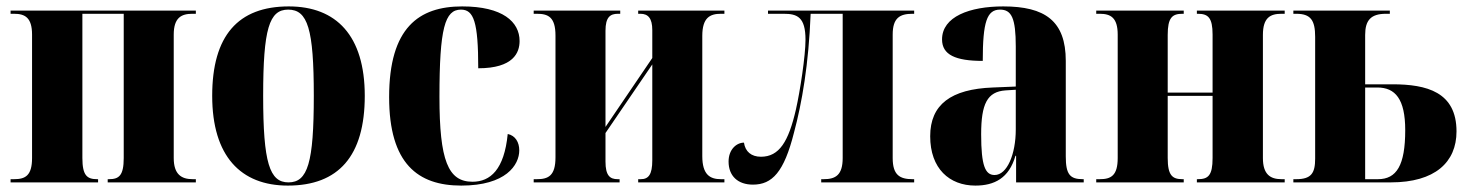

<svg xmlns="http://www.w3.org/2000/svg" viewBox="-20 -569 4576 599"><path d="M13 0H286V-10H283C252 -10 237 -21 237 -76V-526H366V-76C366 -21 351 -10 320 -10H316V0H591V-10H581C546 -10 522 -25 522 -76V-461C522 -514 546 -526 580 -526H591V-536H13V-526H24C58 -526 80 -514 80 -461V-76C80 -21 59 -10 24 -10H13Z M878 10C1036 10 1118 -82 1118 -270C1118 -458 1029 -549 881 -549C723 -549 642 -458 642 -270C642 -82 731 10 878 10ZM880 0C821 0 801 -61 801 -270C801 -479 820 -539 879 -539C940 -539 959 -479 959 -270C959 -61 940 0 880 0Z M1419 10C1558 10 1600 -54 1600 -100C1600 -125 1588 -146 1564 -151C1553 -40 1510 -2 1454 -2C1378 -2 1351 -68 1351 -267C1351 -481 1368 -539 1418 -539C1458 -539 1472 -501 1472 -356C1582 -356 1601 -405 1601 -441C1601 -501 1548 -549 1422 -549C1287 -549 1194 -483 1194 -266C1194 -58 1284 10 1419 10Z M1645 0H1913V-10H1907C1883 -10 1869 -21 1869 -65V-154L2015 -368V-69C2015 -24 2003 -10 1979 -10H1971V0H2240V-10H2229C2195 -10 2171 -24 2171 -82V-457C2171 -514 2195 -526 2229 -526H2240V-536H1971V-526H1978C2002 -526 2015 -512 2015 -475V-388L1869 -173V-473C1869 -516 1884 -526 1908 -526H1915V-536H1645V-526H1655C1690 -526 1713 -516 1713 -458V-78C1713 -20 1690 -10 1655 -10H1645Z M2329 7C2389 7 2426 -32 2457 -155C2482 -248 2503 -369 2509 -526H2609V-76C2609 -23 2587 -10 2550 -10H2542V0H2832V-10H2827C2787 -10 2765 -23 2765 -76V-461C2765 -513 2787 -526 2827 -526H2832V-536H2376V-526H2425C2467 -526 2493 -516 2493 -445C2493 -395 2476 -284 2463 -227C2440 -127 2411 -80 2354 -80C2324 -80 2305 -96 2301 -124C2278 -124 2253 -103 2253 -65C2253 -20 2282 7 2329 7Z M3023 10C3082 10 3128 -13 3148 -83H3150V0H3361V-10H3358C3318 -10 3305 -25 3305 -81V-379C3305 -504 3240 -549 3110 -549C3005 -549 2919 -517 2919 -446C2919 -398 2961 -379 3046 -379C3046 -501 3059 -539 3100 -539C3136 -539 3149 -512 3149 -424V-299L3077 -296C2947 -291 2882 -243 2882 -144C2882 -43 2942 10 3023 10ZM3083 -23C3054 -23 3041 -51 3041 -150C3041 -245 3060 -283 3117 -287L3149 -289V-165C3149 -88 3122 -23 3083 -23Z M3400 0H3673V-10H3669C3638 -10 3623 -21 3623 -76V-270H3763V-76C3763 -21 3749 -10 3717 -10H3714V0H3988V-10H3978C3943 -10 3920 -25 3920 -76V-460C3920 -514 3943 -526 3978 -526H3988V-536H3714V-526H3717C3749 -526 3763 -514 3763 -461V-280H3623V-460C3623 -514 3637 -526 3669 -526H3673V-536H3400V-526H3411C3445 -526 3467 -514 3467 -461V-76C3467 -21 3446 -10 3411 -10H3400Z M4015 0H4319C4457 0 4524 -63 4524 -159C4524 -282 4431 -306 4324 -306H4239V-460C4239 -506 4257 -526 4304 -526H4316V-536H4015V-526H4024C4069 -526 4083 -506 4083 -454V-74C4083 -29 4071 -10 4024 -10H4015ZM4279 -10H4239V-296H4277C4333 -296 4364 -260 4364 -163C4364 -53 4337 -10 4279 -10Z"/></svg>

Font: Noto Serif Display Condensed ExtraBold
Style: Regular
Weight: 800
Width: 3
Designer: Monotype Design Team
Foundry: Monotype Imaging Inc.
Version: Version 2.009